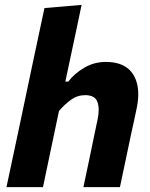

<svg xmlns="http://www.w3.org/2000/svg" viewBox="-20 -766 616 786"><path d="M6.5 0Q18 -53 28.5 -103.5Q39 -154 52.5 -216L111 -493.5Q124 -554.5 136.5 -613.5Q149 -672.5 162 -733L314 -746Q301.5 -686.5 288.5 -624.5Q275 -562.5 260.5 -493.5L247.5 -432H259.5Q284.5 -465 325 -488.8Q365.5 -512.5 413.5 -512.5Q494 -512.5 526 -460Q546 -427 546 -380Q546 -352.5 539 -320Q534.5 -298.5 528.8 -271.8Q523 -245 516.5 -216Q503.5 -154 493 -104Q482.5 -53.5 471 0H321.5Q333 -53.5 343.2 -102.8Q353.5 -152 365 -208L379.5 -277Q384 -298.5 384 -316Q384 -335 378.5 -349.5Q368 -376.5 329 -376.5Q297 -376.5 271.2 -358Q245.5 -339.5 221.5 -312L199.5 -207.5Q188 -152 177.5 -102.8Q167 -53.5 156 0Z"/></svg>

Font: Heraclito
Style: Bold Italic
Weight: 700
Italic angle: -12°
Designer: Kostas Bartsokas (font) & Cristiano Sobral (main changes)
Foundry: Kostas Bartsokas (font) & Cristiano Sobral (main changes)
Version: Version 1.00;July 8, 2020;FontCreator 13.0.0.2655 64-bit